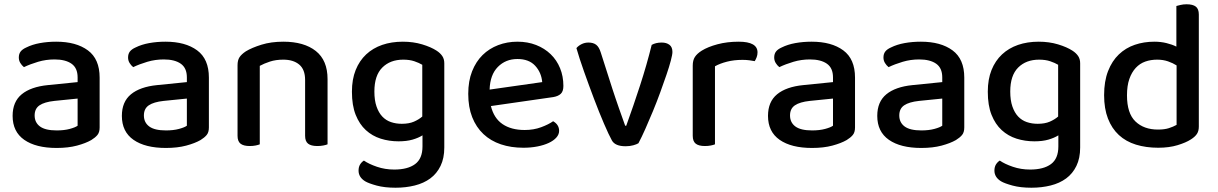

<svg xmlns="http://www.w3.org/2000/svg" viewBox="-20 -677 5698 898"><path d="M245 -67Q280 -67 306 -74Q332 -81 343 -89V-216L234 -205Q188 -200 165 -184.5Q142 -169 142 -137Q142 -104 167 -85.5Q192 -67 245 -67ZM243 -482Q336 -482 391 -441.5Q446 -401 446 -314V-81Q446 -58 435.5 -45.5Q425 -33 407 -22Q381 -7 340 4Q299 15 245 15Q148 15 93.5 -23Q39 -61 39 -135Q39 -201 81.5 -236Q124 -271 204 -279L343 -293V-315Q343 -359 314.5 -379Q286 -399 235 -399Q195 -399 158 -388Q121 -377 92 -363Q82 -371 75 -382.5Q68 -394 68 -408Q68 -425 76.5 -436Q85 -447 103 -455Q131 -469 167 -475.5Q203 -482 243 -482Z M756 -67Q791 -67 817 -74Q843 -81 854 -89V-216L745 -205Q699 -200 676 -184.5Q653 -169 653 -137Q653 -104 678 -85.5Q703 -67 756 -67ZM754 -482Q847 -482 902 -441.5Q957 -401 957 -314V-81Q957 -58 946.5 -45.5Q936 -33 918 -22Q892 -7 851 4Q810 15 756 15Q659 15 604.5 -23Q550 -61 550 -135Q550 -201 592.5 -236Q635 -271 715 -279L854 -293V-315Q854 -359 825.5 -379Q797 -399 746 -399Q706 -399 669 -388Q632 -377 603 -363Q593 -371 586 -382.5Q579 -394 579 -408Q579 -425 587.5 -436Q596 -447 614 -455Q642 -469 678 -475.5Q714 -482 754 -482Z M1407 -303Q1407 -352 1379.5 -375Q1352 -398 1305 -398Q1270 -398 1242.5 -389Q1215 -380 1195 -369V-2Q1188 1 1175.5 3.5Q1163 6 1148 6Q1119 6 1105 -5Q1091 -16 1091 -42V-372Q1091 -395 1100 -409Q1109 -423 1130 -437Q1158 -454 1203 -468Q1248 -482 1305 -482Q1402 -482 1457 -438.5Q1512 -395 1512 -307V-2Q1505 1 1492 3.5Q1479 6 1464 6Q1435 6 1421 -5Q1407 -16 1407 -42V-303Z M1956 -44Q1937 -32 1909.5 -24Q1882 -16 1844 -16Q1800 -16 1760.5 -28.5Q1721 -41 1691 -68.5Q1661 -96 1643.5 -140Q1626 -184 1626 -248Q1626 -306 1643.5 -349.5Q1661 -393 1692.5 -422.5Q1724 -452 1767.5 -467Q1811 -482 1864 -482Q1913 -482 1954.5 -469.5Q1996 -457 2022 -440Q2039 -429 2048.5 -415Q2058 -401 2058 -381V13Q2058 63 2040.5 99Q2023 135 1992.5 157.5Q1962 180 1920 190.5Q1878 201 1830 201Q1779 201 1742 191Q1705 181 1688 171Q1657 152 1657 121Q1657 104 1664 92.5Q1671 81 1682 74Q1705 90 1743 103Q1781 116 1824 116Q1887 116 1921.5 90.5Q1956 65 1956 8ZM1859 -98Q1893 -98 1916 -108Q1939 -118 1955 -132V-374Q1940 -383 1918 -390.5Q1896 -398 1866 -398Q1805 -398 1768 -361Q1731 -324 1731 -249Q1731 -208 1741 -179Q1751 -150 1768 -132Q1785 -114 1808.5 -106Q1832 -98 1859 -98Z M2276 -181Q2290 -124 2330.5 -96.5Q2371 -69 2434 -69Q2476 -69 2511 -82Q2546 -95 2567 -110Q2595 -94 2595 -65Q2595 -48 2582 -33.5Q2569 -19 2546.5 -8.5Q2524 2 2493.5 8Q2463 14 2428 14Q2370 14 2322.5 -2Q2275 -18 2241 -50Q2207 -82 2188.5 -129Q2170 -176 2170 -238Q2170 -298 2188 -343.5Q2206 -389 2237 -419.5Q2268 -450 2310 -466Q2352 -482 2400 -482Q2448 -482 2487.5 -466.5Q2527 -451 2555.5 -423.5Q2584 -396 2599.5 -358Q2615 -320 2615 -275Q2615 -250 2603 -238.5Q2591 -227 2568 -223ZM2400 -401Q2345 -401 2308.5 -364Q2272 -327 2270 -258L2516 -293Q2512 -338 2483 -369.5Q2454 -401 2400 -401Z M3075 -478Q3097 -478 3111 -467.5Q3125 -457 3125 -434Q3125 -422 3117.5 -393.5Q3110 -365 3097 -327Q3084 -289 3068 -245Q3052 -201 3034 -157.5Q3016 -114 2998.5 -74.5Q2981 -35 2966 -7Q2958 -2 2942 2.5Q2926 7 2906 7Q2857 7 2842 -20Q2828 -45 2805 -98.5Q2782 -152 2758 -215.5Q2734 -279 2711.5 -342.5Q2689 -406 2676 -452Q2685 -463 2700 -470.5Q2715 -478 2732 -478Q2755 -478 2768.5 -467.5Q2782 -457 2790 -431L2845 -259Q2851 -240 2859 -217Q2867 -194 2875 -170.5Q2883 -147 2891 -125.5Q2899 -104 2904 -89H2909Q2943 -183 2974 -278.5Q3005 -374 3028 -467Q3047 -478 3075 -478Z M3324 -2Q3317 1 3304.5 3.5Q3292 6 3277 6Q3248 6 3234 -5Q3220 -16 3220 -42V-370Q3220 -395 3230 -410.5Q3240 -426 3262 -440Q3291 -458 3336 -470Q3381 -482 3435 -482Q3523 -482 3523 -432Q3523 -420 3519 -409.5Q3515 -399 3510 -391Q3500 -393 3485 -395Q3470 -397 3453 -397Q3413 -397 3380 -388.5Q3347 -380 3324 -367Z M3778 -67Q3813 -67 3839 -74Q3865 -81 3876 -89V-216L3767 -205Q3721 -200 3698 -184.5Q3675 -169 3675 -137Q3675 -104 3700 -85.5Q3725 -67 3778 -67ZM3776 -482Q3869 -482 3924 -441.5Q3979 -401 3979 -314V-81Q3979 -58 3968.5 -45.5Q3958 -33 3940 -22Q3914 -7 3873 4Q3832 15 3778 15Q3681 15 3626.5 -23Q3572 -61 3572 -135Q3572 -201 3614.5 -236Q3657 -271 3737 -279L3876 -293V-315Q3876 -359 3847.5 -379Q3819 -399 3768 -399Q3728 -399 3691 -388Q3654 -377 3625 -363Q3615 -371 3608 -382.5Q3601 -394 3601 -408Q3601 -425 3609.5 -436Q3618 -447 3636 -455Q3664 -469 3700 -475.5Q3736 -482 3776 -482Z M4289 -67Q4324 -67 4350 -74Q4376 -81 4387 -89V-216L4278 -205Q4232 -200 4209 -184.5Q4186 -169 4186 -137Q4186 -104 4211 -85.5Q4236 -67 4289 -67ZM4287 -482Q4380 -482 4435 -441.5Q4490 -401 4490 -314V-81Q4490 -58 4479.5 -45.5Q4469 -33 4451 -22Q4425 -7 4384 4Q4343 15 4289 15Q4192 15 4137.5 -23Q4083 -61 4083 -135Q4083 -201 4125.5 -236Q4168 -271 4248 -279L4387 -293V-315Q4387 -359 4358.5 -379Q4330 -399 4279 -399Q4239 -399 4202 -388Q4165 -377 4136 -363Q4126 -371 4119 -382.5Q4112 -394 4112 -408Q4112 -425 4120.5 -436Q4129 -447 4147 -455Q4175 -469 4211 -475.5Q4247 -482 4287 -482Z M4930 -44Q4911 -32 4883.5 -24Q4856 -16 4818 -16Q4774 -16 4734.5 -28.5Q4695 -41 4665 -68.5Q4635 -96 4617.5 -140Q4600 -184 4600 -248Q4600 -306 4617.5 -349.5Q4635 -393 4666.5 -422.5Q4698 -452 4741.5 -467Q4785 -482 4838 -482Q4887 -482 4928.5 -469.5Q4970 -457 4996 -440Q5013 -429 5022.5 -415Q5032 -401 5032 -381V13Q5032 63 5014.5 99Q4997 135 4966.5 157.5Q4936 180 4894 190.5Q4852 201 4804 201Q4753 201 4716 191Q4679 181 4662 171Q4631 152 4631 121Q4631 104 4638 92.5Q4645 81 4656 74Q4679 90 4717 103Q4755 116 4798 116Q4861 116 4895.5 90.5Q4930 65 4930 8ZM4833 -98Q4867 -98 4890 -108Q4913 -118 4929 -132V-374Q4914 -383 4892 -390.5Q4870 -398 4840 -398Q4779 -398 4742 -361Q4705 -324 4705 -249Q4705 -208 4715 -179Q4725 -150 4742 -132Q4759 -114 4782.5 -106Q4806 -98 4833 -98Z M5379 -482Q5409 -482 5435.5 -475.5Q5462 -469 5482 -459V-649Q5489 -651 5502 -654Q5515 -657 5530 -657Q5559 -657 5573 -646Q5587 -635 5587 -609V-85Q5587 -64 5578 -50.5Q5569 -37 5550 -25Q5527 -10 5487.5 2Q5448 14 5397 14Q5340 14 5293 -0.5Q5246 -15 5213 -45.5Q5180 -76 5162 -122.5Q5144 -169 5144 -232Q5144 -297 5162.5 -344.5Q5181 -392 5213 -422.5Q5245 -453 5287.5 -467.5Q5330 -482 5379 -482ZM5483 -371Q5466 -382 5443 -390Q5420 -398 5392 -398Q5362 -398 5336.5 -389Q5311 -380 5292 -359.5Q5273 -339 5262 -307.5Q5251 -276 5251 -231Q5251 -147 5290.5 -109Q5330 -71 5396 -71Q5426 -71 5446.5 -77.5Q5467 -84 5483 -93Z"/></svg>

Font: Baloo Bhai 2 Medium
Style: Regular
Weight: 500
Designer: Supriya Tembe, Noopur Datye and Ek Type
Foundry: Ek Type
Version: Version 1.640;PS 1.000;hotconv 16.6.51;makeotf.lib2.5.65220;